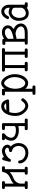

<svg xmlns="http://www.w3.org/2000/svg" viewBox="1278 -1761 612 3208"><g transform="rotate(-90 1584.0 -157.0)"><path d="M136.7 -49.3H120.1V-107.4C120.1 -137.4 128.3 -163.9 144.8 -187C161.2 -210.1 184.7 -227.7 215.3 -239.7C255.4 -255 287.4 -275.1 311.5 -299.8L311 -49.3H294.4C277.8 -49.3 269.5 -41 269.5 -24.4C269.5 -8.1 277.8 0 294.4 0H377C393.6 0 401.9 -8.1 401.9 -24.4C401.9 -41 393.6 -49.3 377 -49.3H360.8V-380.4H385.3C401.9 -380.4 410.2 -388.7 410.2 -405.3C410.2 -421.9 401.9 -430.2 385.3 -430.2H336.4C320.8 -430.2 312.5 -422.5 311.5 -407.2C307.9 -379.6 296.6 -355.8 277.6 -335.9C258.5 -316.1 231.8 -299.3 197.3 -285.6C166.3 -273.3 140.6 -256.2 120.1 -234.4V-380.4H136.7C153.3 -380.4 161.6 -388.7 161.6 -405.3C161.6 -421.9 153.3 -430.2 136.7 -430.2H54.2C37.9 -430.2 29.8 -421.9 29.8 -405.3C29.8 -388.7 37.9 -380.4 54.2 -380.4H70.3V-49.3H54.2C37.9 -49.3 29.8 -41 29.8 -24.4C29.8 -8.1 37.9 0 54.2 0H136.7C153.3 0 161.6 -8.1 161.6 -24.4C161.6 -41 153.3 -49.3 136.7 -49.3Z M512.7 -409.2C510.4 -402.3 508.1 -394.6 505.9 -386L499 -359.4L494.1 -341.3L489.5 -324.7C488 -319.5 486.8 -314.9 485.8 -310.8C484.9 -306.7 484.4 -303.5 484.4 -301.3C484.4 -295.7 486.8 -290.8 491.7 -286.4C496.6 -282 503.6 -279.8 512.7 -279.8C521.5 -279.8 528.2 -285.2 532.7 -295.9C536.6 -305.7 543.5 -315.5 553.5 -325.4C563.4 -335.4 574.8 -344.4 587.6 -352.5C600.5 -360.7 613.8 -367.4 627.4 -372.6C641.1 -377.8 653.5 -380.4 664.6 -380.4C670.7 -380.4 677 -379.5 683.3 -377.7C689.7 -375.9 695.6 -373.3 700.9 -369.9C706.3 -366.5 710.8 -362.3 714.4 -357.4C717.9 -352.5 720.1 -347 720.7 -340.8C720.7 -331.7 716.4 -324.9 707.8 -320.3C699.1 -315.8 686.5 -312.7 669.9 -311C654.9 -309.7 647.5 -301.9 647.5 -287.6C647.5 -272 654.3 -263.5 668 -262.2V-261.7C679 -259.8 689.5 -255.9 699.5 -250C709.4 -244.1 718 -236.6 725.3 -227.3C732.7 -218 738.4 -207.2 742.7 -194.8C746.9 -182.5 749 -168.6 749 -153.3C749 -134.4 746 -117.8 740 -103.5C734 -89.2 725.7 -77.1 715.3 -67.4C704.9 -57.6 692.7 -50.3 678.7 -45.4C664.7 -40.5 649.6 -38.1 633.3 -38.1C617 -38.1 601.5 -40.6 586.7 -45.7C571.9 -50.7 558.8 -57.5 547.4 -65.9C536 -74.4 526.6 -84.3 519.3 -95.7C512 -107.1 507.8 -119.1 506.8 -131.8V-134.8C506.2 -151 497.7 -159.2 481.4 -159.2C473 -159.2 467 -156.9 463.4 -152.3C459.8 -147.8 458 -141.6 458 -133.8V-128.9C459 -110.4 464.1 -92.6 473.4 -75.7C482.7 -58.8 495.1 -43.9 510.7 -31.2C526.4 -18.6 544.8 -8.4 565.9 -0.7C587.1 6.9 609.9 10.7 634.3 10.7C661 10.7 684.6 6.2 705.1 -2.9C725.6 -12 742.8 -24.2 756.6 -39.3C770.4 -54.4 780.8 -71.9 787.8 -91.8C794.8 -111.7 798.3 -132.2 798.3 -153.3C798.3 -178.4 793.4 -202.3 783.4 -225.1C773.5 -247.9 759 -267.1 739.7 -282.7C749.2 -289.2 756.6 -297.4 762 -307.4C767.3 -317.3 770 -327.8 770 -338.9C770 -352.9 766.9 -365.6 760.7 -377C754.6 -388.3 746.5 -397.9 736.6 -405.8C726.6 -413.6 715.3 -419.6 702.6 -423.8C689.9 -428.1 677.2 -430.2 664.6 -430.2C631.7 -430.2 596.8 -418.1 560.1 -394H559.6C560.5 -397.3 561 -400.7 561 -404.3C561 -409.8 558.7 -415 554 -419.7C549.2 -424.4 542.5 -426.8 533.7 -426.8C523.6 -426.8 516.6 -420.9 512.7 -409.2Z M870.6 -380.4H876C852.2 -349.8 839.4 -318 837.4 -285.2V-274.9C837.4 -255.4 841.7 -237.8 850.3 -222.2C859 -206.5 871 -193.3 886.5 -182.4C901.9 -171.5 920.2 -163 941.4 -157C962.6 -151 985.8 -147.9 1011.2 -147.9C1038.6 -147.9 1060.2 -150.7 1076.2 -156.2H1075.2C1075.5 -156.2 1076 -156.4 1076.7 -156.7C1077.3 -157.1 1078 -157.2 1078.6 -157.2C1079.3 -157.2 1080.1 -157.6 1081.1 -158.2V-49.3H1038.1C1021.5 -49.3 1013.2 -41 1013.2 -24.4C1013.2 -8.1 1021.5 0 1038.1 0H1182.1C1198.7 0 1207 -8.1 1207 -24.4C1207 -41 1198.7 -49.3 1182.1 -49.3H1130.9V-405.3C1130.9 -421.9 1122.6 -430.2 1106 -430.2H1041C1024.4 -430.2 1016.1 -421.9 1016.1 -405.3C1016.1 -388.7 1024.4 -380.4 1041 -380.4H1081.1V-218.8C1077.8 -211.6 1070.9 -206.4 1060.3 -203.1C1049.7 -199.9 1033.4 -197.9 1011.2 -197.3C994 -197.3 977.8 -199 962.6 -202.4C947.5 -205.8 934.3 -210.8 923.1 -217.3C911.9 -223.8 902.9 -231.9 896.2 -241.7C889.6 -251.5 886.2 -262.5 886.2 -274.9C886.2 -293.8 891.4 -312.5 901.9 -331.1C912.3 -349.6 928.4 -367.4 950.2 -384.3C957.7 -389.8 961.4 -396.8 961.4 -405.3C961.4 -421.9 953.1 -430.2 936.5 -430.2H870.6C854.3 -430.2 846.2 -421.9 846.2 -405.3C846.2 -388.7 854.3 -380.4 870.6 -380.4Z M1342.8 -357.4 1354.5 -369.1C1372.4 -385.1 1391.9 -393.1 1413.1 -393.1C1424.8 -393.1 1435 -390.1 1443.6 -384.3C1452.2 -378.4 1459.5 -370.3 1465.3 -359.9ZM1502.4 -311.5C1518.7 -311.5 1526.9 -319.8 1526.9 -336.4C1526.9 -339.4 1526.4 -341.8 1525.4 -343.8C1519.2 -361.3 1512.5 -376.3 1505.1 -388.7C1497.8 -401 1489.6 -411.2 1480.5 -419.2C1471.4 -427.2 1461.1 -433 1449.7 -436.8C1438.3 -440.5 1425.6 -442.4 1411.6 -442.4C1393.1 -442.4 1376.2 -439 1361.1 -432.4C1345.9 -425.7 1332.4 -416.7 1320.3 -405.3C1308.3 -393.9 1297.9 -380.5 1289.3 -365.2C1280.7 -349.9 1273.4 -333.7 1267.6 -316.7C1261.7 -299.6 1257.4 -282 1254.6 -263.9C1251.9 -245.8 1250.5 -228.4 1250.5 -211.4C1250.5 -156.1 1262.9 -111.5 1287.6 -77.6C1328.9 -20 1373.2 8.8 1420.4 8.8C1443.8 8.8 1467 0.8 1489.7 -15.1C1493.3 -17.7 1498.3 -21.7 1504.6 -27.1C1511 -32.5 1517.2 -38.4 1523.2 -44.9C1529.2 -51.4 1534.5 -58.1 1539.1 -64.9C1543.6 -71.8 1545.9 -78 1545.9 -83.5C1545.9 -86.4 1545.1 -89.4 1543.5 -92.3C1541.8 -95.2 1539.7 -97.9 1537.1 -100.3C1534.5 -102.8 1531.6 -104.7 1528.3 -106.2C1525.1 -107.7 1521.8 -108.4 1518.6 -108.4C1511.4 -108.4 1505 -104.3 1499.5 -96.2C1485.8 -77 1472.2 -62.8 1458.7 -53.7C1445.2 -44.6 1432.3 -40 1419.9 -40C1409.5 -40 1397.4 -43.7 1383.5 -51C1369.7 -58.3 1356.6 -69.3 1344.2 -83.7C1331.9 -98.2 1321.4 -116.3 1312.7 -137.9C1304.1 -159.6 1299.8 -184.9 1299.8 -213.9C1299.8 -239.6 1303.5 -266.6 1311 -294.9C1311.7 -296.9 1312.3 -298.9 1312.7 -301C1313.2 -303.1 1314 -305.2 1314.9 -307.1Z M1627.9 128.9H1678.7H1680.2H1734.9C1751.5 128.9 1759.8 120.6 1759.8 104C1759.8 87.7 1751.5 79.6 1734.9 79.6H1705.1V-41C1730.5 -8.5 1761.9 7.8 1799.3 7.8C1820.1 7.8 1839.7 2 1857.9 -9.8C1876.1 -21.5 1892 -37.4 1905.5 -57.6C1919 -77.8 1929.7 -101.6 1937.5 -129.2C1945.3 -156.7 1949.2 -186.2 1949.2 -217.8C1949.2 -247.1 1944.7 -275.3 1935.8 -302.5C1926.8 -329.7 1915.3 -353.7 1901.1 -374.5C1887 -395.3 1870.9 -412 1853 -424.6C1835.1 -437.1 1817.2 -443.4 1799.3 -443.4C1764.5 -443.4 1733.1 -423 1705.1 -382.3V-405.3C1705.1 -421.9 1696.8 -430.2 1680.2 -430.2H1617.7C1601.4 -430.2 1593.3 -421.9 1593.3 -405.3C1593.3 -388.7 1601.4 -380.4 1617.7 -380.4H1655.3V79.6H1627.9C1611.7 79.6 1603.5 87.7 1603.5 104C1603.5 120.6 1611.7 128.9 1627.9 128.9ZM1865.7 -339.8C1888.5 -303.4 1899.9 -262.7 1899.9 -217.8C1899.9 -194 1897.2 -171.5 1891.8 -150.1C1886.5 -128.8 1879.2 -110.1 1869.9 -94C1860.6 -77.9 1849.9 -65.1 1837.6 -55.7C1825.4 -46.2 1812.7 -41.5 1799.3 -41.5C1785.6 -41.5 1773 -45.8 1761.5 -54.4C1749.9 -63.1 1740 -75 1731.7 -90.1C1723.4 -105.2 1716.9 -123 1712.2 -143.6C1707.4 -164.1 1705.1 -186 1705.1 -209.5C1705.1 -231.9 1707.8 -254.2 1713.1 -276.1C1718.5 -298.1 1725.7 -317.8 1734.6 -335.2C1743.6 -352.6 1753.7 -366.8 1764.9 -377.7C1776.1 -388.6 1787.6 -394 1799.3 -394C1820.5 -394 1842.6 -376 1865.7 -339.8Z M2016.1 -380.4H2050.8V-49.3H2021.5C2004.9 -49.3 1996.6 -41 1996.6 -24.4C1996.6 -8.1 2004.9 0 2021.5 0H2129.9C2146.5 0 2154.8 -8.1 2154.8 -24.4C2154.8 -41 2146.5 -49.3 2129.9 -49.3H2100.6V-380.4H2274.9V-49.3H2245.6C2229 -49.3 2220.7 -41 2220.7 -24.4C2220.7 -8.1 2229 0 2245.6 0H2354C2370.3 0 2378.4 -8.1 2378.4 -24.4C2378.4 -41 2370.3 -49.3 2354 -49.3H2324.2V-380.4H2359.4C2376 -380.4 2384.3 -388.7 2384.3 -405.3C2384.3 -421.9 2376 -430.2 2359.4 -430.2H2299.8H2016.1C1999.8 -430.2 1991.7 -421.9 1991.7 -405.3C1991.7 -388.7 1999.8 -380.4 2016.1 -380.4Z M2462.4 -374H2490.2V-49.3H2466.3C2449.7 -49.3 2441.4 -41 2441.4 -24.4C2441.4 -8.1 2449.7 0 2466.3 0H2638.7C2665 0 2688.1 -3.1 2707.8 -9.3C2727.5 -15.5 2743.8 -23.8 2756.8 -34.4C2769.9 -45 2779.5 -57.1 2785.9 -70.8C2792.2 -84.5 2795.4 -98.8 2795.4 -113.8C2795.4 -127.1 2793.1 -139.9 2788.6 -152.1C2784 -164.3 2777.6 -175.7 2769.3 -186.3C2761 -196.9 2751 -206.4 2739.3 -214.8C2727.5 -223.3 2714.7 -230.5 2700.7 -236.3C2701 -236.7 2701.8 -237.1 2703.1 -237.8C2704.4 -238.4 2706.4 -239.6 2709 -241.2C2746.1 -266 2764.6 -295.6 2764.6 -330.1C2764.6 -333.3 2764.6 -336.2 2764.4 -338.6C2764.2 -341.1 2763.8 -344.6 2763.2 -349.1C2760.9 -361.5 2756.4 -372.7 2749.8 -382.8C2743.1 -392.9 2734.7 -401.5 2724.6 -408.7C2714.5 -415.9 2703 -421.4 2689.9 -425.3C2676.9 -429.2 2663.1 -431.2 2648.4 -431.2C2628.6 -431.2 2609.5 -428 2591.1 -421.6C2572.7 -415.3 2555.5 -406.4 2539.6 -395V-398.9C2539.6 -415.5 2531.4 -423.8 2515.1 -423.8H2462.4C2446.1 -423.8 2438 -415.5 2438 -398.9C2438 -382.3 2446.1 -374 2462.4 -374ZM2539.6 -328.6C2553.5 -345.2 2569.8 -358.2 2588.4 -367.4C2606.9 -376.7 2627 -381.3 2648.4 -381.3C2666.3 -381.3 2681.2 -377.6 2693.1 -370.1C2705 -362.6 2712.1 -352.5 2714.4 -339.8H2713.9L2714.8 -336.9C2715.5 -334.3 2715.8 -332.4 2715.8 -331.1C2715.8 -322.9 2713.2 -315 2708 -307.4C2702.8 -299.7 2695.6 -292.5 2686.3 -285.6C2677 -278.8 2665.9 -272.6 2653.1 -267.1C2640.2 -261.6 2626 -256.7 2610.4 -252.4C2610 -252.1 2609.7 -252 2609.4 -252C2600.9 -249.3 2590.8 -246.8 2579.1 -244.4C2567.4 -241.9 2554.2 -239.4 2539.6 -236.8ZM2539.6 -187C2548.7 -188 2556.6 -189 2563.5 -190.2C2570.3 -191.3 2576.8 -192.6 2583 -194.1L2600.8 -198.5C2606.5 -200 2612.8 -201.7 2619.6 -203.6C2639.5 -202.6 2657.3 -199.3 2673.1 -193.6C2688.9 -187.9 2702.1 -180.9 2712.9 -172.6C2723.6 -164.3 2731.9 -155.1 2737.5 -145C2743.2 -134.9 2746.1 -125 2746.1 -115.2C2746.1 -93.8 2736.5 -77.4 2717.3 -66.2C2698.1 -54.9 2671.9 -49.3 2638.7 -49.3H2539.6Z M3059.1 -215.3V-102.5C3056.8 -92.4 3052.7 -83.1 3046.6 -74.5C3040.6 -65.8 3033.4 -58.3 3025.1 -52C3016.8 -45.7 3007.6 -40.7 2997.6 -37.1C2987.5 -33.5 2977.4 -31.7 2967.3 -31.7C2941.2 -31.7 2921.7 -41.8 2908.7 -62C2895.7 -82.2 2889.2 -109.9 2889.2 -145C2889.2 -161.3 2891.8 -176.9 2897.2 -191.9C2902.6 -206.9 2909.7 -220.1 2918.5 -231.7C2927.2 -243.2 2937.3 -252.4 2948.7 -259.3C2960.1 -266.1 2971.7 -269.5 2983.4 -269.5C3009.4 -267.3 3028.6 -261.7 3040.8 -252.9C3053 -244.1 3059.1 -231.6 3059.1 -215.3ZM2987.3 -318.8H2983.9C2977.7 -318.8 2970.1 -317.7 2960.9 -315.4C2951.8 -313.2 2942.2 -309.6 2932.1 -304.7C2922 -299.8 2911.8 -293.4 2901.4 -285.4C2891 -277.4 2881.4 -267.7 2872.8 -256.1C2864.2 -244.5 2856.9 -231.2 2851.1 -216.1C2845.2 -200.9 2841.6 -183.6 2840.3 -164.1V-150.9C2840.3 -121.3 2843.8 -95.9 2850.6 -74.7C2857.4 -53.5 2866.6 -36.1 2878.2 -22.5C2889.7 -8.8 2903.2 1.2 2918.7 7.6C2934.2 13.9 2950.5 17.1 2967.8 17.1C2983.4 17.1 2999.3 14.3 3015.6 8.8C3031.9 3.3 3046.7 -5.2 3060.1 -16.6C3063.3 -5.5 3071.1 0 3083.5 0H3125C3141.6 0 3149.9 -8.1 3149.9 -24.4C3149.9 -41 3141.6 -49.3 3125 -49.3H3108.4V-97.2C3109 -100.7 3109.5 -104.5 3109.9 -108.4C3110.2 -112.3 3110.4 -116 3110.4 -119.6C3110.4 -123.2 3110.2 -127 3109.9 -130.9C3109.5 -134.8 3109 -138.5 3108.4 -142.1V-318.4C3108.4 -335 3105.6 -350.7 3099.9 -365.7C3094.2 -380.7 3086.3 -393.8 3076.4 -405C3066.5 -416.3 3054.8 -425.1 3041.3 -431.6C3027.8 -438.2 3013 -441.4 2997.1 -441.4C2970.4 -441.4 2946.5 -433.1 2925.3 -416.5C2904.1 -399.9 2886.2 -376.6 2871.6 -346.7C2869.3 -342.1 2868.2 -337.6 2868.2 -333C2868.2 -328.1 2870.8 -323.2 2876.2 -318.1C2881.6 -313.1 2888.3 -310.5 2896.5 -310.5C2904.6 -310.5 2911.1 -315.4 2916 -325.2C2926.4 -346.7 2938.6 -363.2 2952.6 -374.8C2966.6 -386.3 2981.4 -392.1 2997.1 -392.1C3006.2 -392.1 3014.6 -390.1 3022.2 -386C3029.9 -381.9 3036.5 -376.5 3042 -369.6C3047.5 -362.8 3051.8 -355 3054.7 -346.2C3057.6 -337.4 3059.1 -328.1 3059.1 -318.4V-299.8C3040.9 -309.9 3016.9 -316.2 2987.3 -318.8Z"/></g></svg>

Font: Nathan
Style: Regular
Weight: 400
Designer: Peter Wiegel
Foundry: Peter Wiegel
Version: Version 1.001 2009